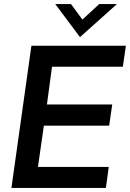

<svg xmlns="http://www.w3.org/2000/svg" viewBox="-20 -921 637 941"><path d="M134 -697H597L582 -594H235L210 -409H530L515 -305H195L166 -103H513L499 0H36ZM251 -901H328L384 -825L466 -901H553L372 -739Z"/></svg>

Font: Hanken Grotesk SemiBold
Style: Italic
Weight: 600
Italic angle: -8°
Designer: Alfredo Marco Pradil
Foundry: Hanken Design Co.
Version: Version 3.014